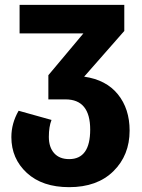

<svg xmlns="http://www.w3.org/2000/svg" viewBox="-20 -551 588 794"><path d="M328 -234Q419 -221 467.5 -161Q516 -101 516 -11Q516 91 449 157Q382 223 266 223Q155 223 91 164Q27 105 27 16Q27 -41 57 -93L193 -55Q182 -27 182 15Q182 58 204 82.5Q226 107 266 107Q353 107 353 -15Q353 -140 251 -140H180V-240L325 -413H61V-531H494V-423Z"/></svg>

Font: FiraGO
Style: Bold
Weight: 700
Designer: bBox Type
Foundry: bBox Type GmbH
Version: Version 1.001;PS 001.001;hotconv 1.0.88;makeotf.lib2.5.64775